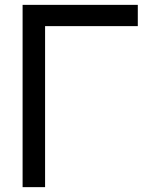

<svg xmlns="http://www.w3.org/2000/svg" viewBox="-20 -770 598 790"><path d="M547 -662.5H165.5V0H73V-750H547Z"/></svg>

Font: Russisch Sans Medium
Style: Regular
Weight: 500
Width: 4
Designer: Michael Sharanda (font) & Cristiano Sobral (main changes)
Foundry: Michael Sharanda
Version: Version 2.00;September 8, 2020;FontCreator 13.0.0.2681 64-bi